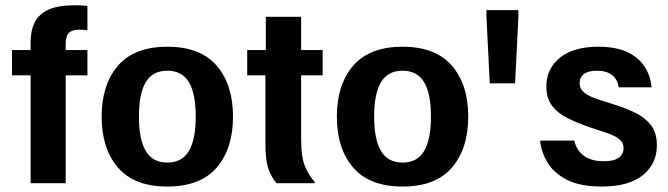

<svg xmlns="http://www.w3.org/2000/svg" viewBox="-20 -688 2507 721"><path d="M226.7 0H95V-405H25V-500H95V-530Q95 -573.3 110.4 -604.2Q125.8 -635 162.1 -651.7Q198.3 -668.3 260.8 -668.3Q285 -668.3 308.3 -665.8V-574.2Q295.8 -576.7 279.2 -576.7Q250.8 -576.7 238.8 -564.6Q226.7 -552.5 226.7 -525V-500H308.3V-405H226.7Z M608.3 12.5Q484.2 12.5 422.9 -58.8Q361.7 -130 361.7 -250Q361.7 -370 422.9 -441.2Q484.2 -512.5 608.3 -512.5Q732.5 -512.5 793.8 -441.2Q855 -370 855 -250Q855 -130 793.8 -58.8Q732.5 12.5 608.3 12.5ZM608.3 -77.5Q663.3 -77.5 689.2 -120.8Q715 -164.2 715 -250Q715 -336.7 689.2 -379.6Q663.3 -422.5 608.3 -422.5Q553.3 -422.5 527.5 -379.6Q501.7 -336.7 501.7 -250Q501.7 -164.2 527.5 -120.8Q553.3 -77.5 608.3 -77.5Z M1161.7 0H1018.3Q999.2 -22.5 987.9 -54.2Q976.7 -85.8 976.7 -149.2V-405H908.3V-500H978.3V-625H1110.8V-500H1191.7V-405H1110.8V-163.3Q1110.8 -97.5 1125.8 -62.5Q1140.8 -27.5 1161.7 -5Z M1491.7 12.5Q1367.5 12.5 1306.2 -58.8Q1245 -130 1245 -250Q1245 -370 1306.2 -441.2Q1367.5 -512.5 1491.7 -512.5Q1615.8 -512.5 1677.1 -441.2Q1738.3 -370 1738.3 -250Q1738.3 -130 1677.1 -58.8Q1615.8 12.5 1491.7 12.5ZM1491.7 -77.5Q1546.7 -77.5 1572.5 -120.8Q1598.3 -164.2 1598.3 -250Q1598.3 -336.7 1572.5 -379.6Q1546.7 -422.5 1491.7 -422.5Q1436.7 -422.5 1410.8 -379.6Q1385 -336.7 1385 -250Q1385 -164.2 1410.8 -120.8Q1436.7 -77.5 1491.7 -77.5Z M1914.2 -375H1819.2L1806.7 -625V-650H1926.7V-625Z M2240 12.5Q2156.7 12.5 2107.1 -13.8Q2057.5 -40 2034.6 -80Q2011.7 -120 2008.3 -160H2136.7Q2140.8 -138.3 2154.6 -120.4Q2168.3 -102.5 2191.2 -92.5Q2214.2 -82.5 2246.7 -82.5Q2286.7 -82.5 2304.2 -96.2Q2321.7 -110 2321.7 -131.7Q2321.7 -151.7 2305.4 -165.4Q2289.2 -179.2 2252.5 -190.8L2192.5 -210.8Q2149.2 -225.8 2112.5 -243.8Q2075.8 -261.7 2053.8 -290Q2031.7 -318.3 2031.7 -363.3Q2031.7 -430 2082.5 -471.2Q2133.3 -512.5 2226.7 -512.5Q2294.2 -512.5 2337.1 -491.7Q2380 -470.8 2401.7 -436.2Q2423.3 -401.7 2426.7 -360H2303.3Q2299.2 -390 2278.3 -406.2Q2257.5 -422.5 2221.7 -422.5Q2189.2 -422.5 2172.9 -410Q2156.7 -397.5 2156.7 -375.8Q2156.7 -354.2 2174.2 -340Q2191.7 -325.8 2227.5 -314.2L2287.5 -295Q2330.8 -281.7 2367.1 -263.8Q2403.3 -245.8 2425 -217.1Q2446.7 -188.3 2446.7 -142.5Q2446.7 -72.5 2393.8 -30Q2340.8 12.5 2240 12.5Z"/></svg>

Font: Familjen Grotesk Variable
Style: Regular
Weight: 400
Designer: Anders Wikstroem, Jonas Baeckman, Matilda Gysing, Kristian Moeller
Foundry: Familjen STHLM AB
Version: Version 2.000